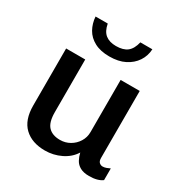

<svg xmlns="http://www.w3.org/2000/svg" viewBox="-172 -867 965 1010"><g transform="rotate(30 311.0 -362.0)"><path d="M240 10Q161 10 115 -33.5Q69 -77 69 -165V-511H185V-191Q185 -130 209.5 -104Q234 -78 281 -78Q313 -78 340 -93.5Q367 -109 383.5 -135.5Q400 -162 400 -194V-511H516V-104Q516 -85 525 -77Q534 -69 545 -69Q556 -69 567 -73Q578 -77 588 -82V-11Q575 -1 555 4.5Q535 10 508 10Q475 10 454 -1.5Q433 -13 422.5 -32.5Q412 -52 407 -74Q382 -34 336.5 -12Q291 10 240 10ZM286 -588Q232 -588 195.5 -607.5Q159 -627 140.5 -660Q122 -693 119 -734H193Q201 -691 225 -672Q249 -653 289 -653Q333 -653 357 -672Q381 -691 391 -734H464Q462 -693 440 -660Q418 -627 379.5 -607.5Q341 -588 286 -588Z"/></g></svg>

Font: Chivo Medium
Style: Regular
Weight: 500
Designer: Hector Gatti
Foundry: Omnibus-Type
Version: Version 2.002